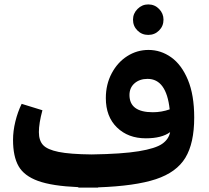

<svg xmlns="http://www.w3.org/2000/svg" viewBox="-20 -831 948 869"><path d="M424 17V18H383H335L334 16Q216 11 152.5 -12Q89 -35 64 -79Q39 -123 39 -198Q39 -238 49.5 -281Q60 -324 78 -361L172 -332Q156 -273 156 -233Q156 -195 175 -174.5Q194 -154 245 -143.5Q296 -133 395 -132Q532 -134 608 -146.5Q684 -159 714 -180Q744 -201 750 -233Q712 -205 640 -205Q560 -205 509.5 -254Q459 -303 459 -387Q459 -449 485.5 -499Q512 -549 556 -577Q600 -605 652 -605Q708 -605 755 -571.5Q802 -538 830.5 -469.5Q859 -401 859 -299Q859 -183 819 -117Q779 -51 685.5 -20Q592 11 424 17ZM672 -323Q711 -323 748 -336Q733 -474 648 -474Q612 -474 589 -454Q566 -434 566 -401Q566 -323 672 -323ZM582 -742Q582 -770 602.5 -790.5Q623 -811 651 -811Q680 -811 700 -790.5Q720 -770 720 -742Q720 -713 700 -693Q680 -673 651 -673Q622 -673 602 -693Q582 -713 582 -742Z"/></svg>

Font: FiraGOUPP
Style: Bold
Weight: 700
Designer: bBox Type
Foundry: bBox Type GmbH
Version: Version 1.001